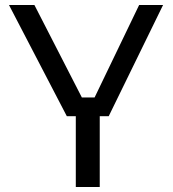

<svg xmlns="http://www.w3.org/2000/svg" viewBox="-20 -750 692 770"><path d="M248 -284 16 -730H118L314 -348L276 -359H394L354 -348L538 -730H634L416 -284ZM284 0V-304H380V0Z"/></svg>

Font: SVN-Sora Variable
Style: Regular
Weight: 400
Designer: Jonathan Barnbrook, Julián Moncada
Foundry: Barnbrook Fonts
Version: Version 2.000 - Viet hoa boi STYLEno.1 Fonts